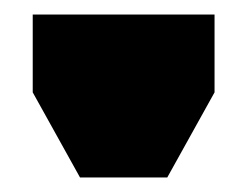

<svg xmlns="http://www.w3.org/2000/svg" viewBox="-20 -680 340 264"><path d="M210 -436H90L25 -553V-660H275V-553Z"/></svg>

Font: Syne ExtraBold
Style: Regular
Weight: 800
Designer: Lucas Descroix
Foundry: Bonjour Monde
Version: Version 2.200; ttfautohint (v1.8.4)